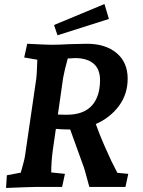

<svg xmlns="http://www.w3.org/2000/svg" viewBox="-20 -927 709 952"><path d="M14 -58 83 -71Q101 -133 104 -154L159 -531Q163 -557 165 -631L100 -642L115 -710Q215 -705 234 -705Q274 -705 323 -708L411 -710Q503 -710 558 -664Q613 -618 613 -537Q613 -460 569.5 -401.5Q526 -343 455 -312Q475 -256 498.5 -203Q522 -150 532 -129L562 -70L616 -65L602 0H423L414 -33Q408 -55 401.5 -78.5Q395 -102 389 -116L328 -285H320Q293 -285 257 -288L242 -184Q234 -125 234 -72L302 -65L288 0H155Q130 0 10 5ZM310 -358Q394 -358 435 -403Q476 -448 476 -530Q476 -584 444 -611.5Q412 -639 351 -639L316 -637Q300 -580 293 -541L267 -359ZM248 -803 498 -907 520 -833 265 -752Z"/></svg>

Font: Andada Pro ExtraBold
Style: Italic
Weight: 800
Italic angle: -6.99998°
Designer: Carolina Giovagnoli
Foundry: Huerta Tipografica
Version: Version 3.005; ttfautohint (v1.8.4)